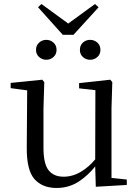

<svg xmlns="http://www.w3.org/2000/svg" viewBox="-20 -919 693 954"><path d="M261 15Q190 15 151 -29.5Q112 -74 113 -186L115 -470L33 -481V-507L190 -523L200 -511L196 -380V-185Q196 -105 221.5 -73Q247 -41 296 -41Q343 -41 386 -68Q422 -90 453 -127L454 -471L373 -480V-506L528 -523L538 -511L534 -380V-35L610 -27V0L456 9L453 -92Q418 -48 373 -18Q323 15 261 15ZM186 -899 319 -802 452 -899 470 -883 345 -746H292L169 -883ZM210 -622Q190 -622 174.5 -635.5Q159 -649 159 -671Q159 -694 174.5 -707.5Q190 -721 210 -721Q230 -721 245.5 -707.5Q261 -694 261 -671Q261 -649 245.5 -635.5Q230 -622 210 -622ZM428 -622Q407 -622 392 -635.5Q377 -649 377 -671Q377 -694 392 -707.5Q407 -721 428 -721Q448 -721 463.5 -707.5Q479 -694 479 -671Q479 -649 463.5 -635.5Q448 -622 428 -622Z"/></svg>

Font: Early Summer Mincho
Style: Regular
Weight: 400
Designer: GuiWonder
Version: Version 1.002